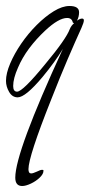

<svg xmlns="http://www.w3.org/2000/svg" viewBox="-29 -321 300 641"><path d="M45 300Q22 300 22 272Q22 187 181 -158Q156 -116 113 -64Q56 4 30 4Q12 4 1.5 -14Q-9 -32 -9 -51Q-9 -76 5 -109Q19 -142 42 -175.5Q65 -209 93.5 -237.5Q122 -266 150.5 -283.5Q179 -301 203 -301Q235 -301 235 -280Q235 -265 228 -252Q238 -259 245 -259Q251 -259 251 -253Q251 -246 243 -228Q222 -182 196.5 -122.5Q171 -63 142 11Q66 202 66 244Q66 258 75 258Q81 258 94 252Q106 246 111 246Q115 246 116 247V250Q116 260 103.5 272Q91 284 74 292Q57 300 45 300ZM28 -15Q47 -15 122 -107Q192 -191 204 -224Q209 -236 218 -243L214 -246Q211 -261 195 -261Q167 -261 122 -219Q91 -190 68 -159Q45 -128 31 -95Q15 -59 15 -34Q15 -15 28 -15Z"/></svg>

Font: Petemoss
Style: Regular
Weight: 400
Designer: Robert E. Leuschke
Foundry: Robert E. Leuschke
Version: Version 1.010; ttfautohint (v1.8.3)